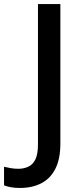

<svg xmlns="http://www.w3.org/2000/svg" viewBox="-97 -734 409 951"><path d="M2 197Q-23 197 -42.5 193.5Q-62 190 -77 184V92Q-61 96 -43 99Q-25 102 -5 102Q20 102 42.5 92Q65 82 78 56Q91 30 91 -18V-714H202V-23Q202 54 177 102.5Q152 151 107 174Q62 197 2 197Z"/></svg>

Font: Noto Traditional Nushu Medium
Style: Regular
Weight: 500
Version: Version 2.003